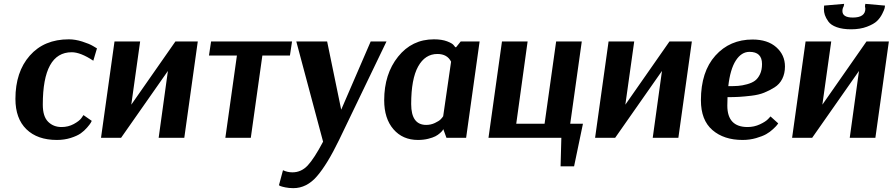

<svg xmlns="http://www.w3.org/2000/svg" viewBox="-20 -715 4631 996"><path d="M464 -400Q398 -444 352 -444Q202 -444 202 -172Q202 -111 229.5 -83.5Q257 -56 299 -56Q334 -56 362.5 -71.5Q391 -87 402 -102L413 -118L456 -88Q454 -84 450.5 -77.5Q447 -71 432 -53.5Q417 -36 398.5 -23Q380 -10 347 0.5Q314 11 275 11Q174 11 117 -44.5Q60 -100 60 -202Q60 -342 134.5 -426.5Q209 -511 337 -511Q370 -511 406.5 -499.5Q443 -488 463 -476L483 -464Z M890 -500H1006L936 0H803L851 -347L608 0H504L574 -500H707L661 -172Z M1484 -427H1341L1281 0H1149L1209 -427H1064L1075 -500H1495Z M1448 168Q1471 179 1497 179Q1543 179 1576.5 143Q1610 107 1656 20L1517 -500H1677L1750 -146L1903 -500H1985L1739 11Q1678 137 1624.5 199Q1571 261 1502 261Q1479 261 1460 257Q1441 253 1434 250L1427 246Z M2468 -500 2398 0H2296L2280 -44H2279Q2278 -42 2275.5 -38Q2273 -34 2262.5 -24.5Q2252 -15 2238.5 -8Q2225 -1 2201 5Q2177 11 2148 11Q2069 11 2021 -44.5Q1973 -100 1973 -195Q1973 -331 2045 -421Q2117 -511 2231 -511Q2272 -511 2299.5 -500.5Q2327 -490 2334 -480L2342 -470H2346L2370 -500ZM2191 -67Q2215 -67 2236 -77Q2257 -87 2265.5 -95.5Q2274 -104 2279 -112L2320 -395Q2300 -435 2249 -435Q2185 -435 2149 -370Q2113 -305 2113 -175Q2113 -67 2191 -67Z M2717 -500 2658 -73H2805L2865 -500H2998L2938 -73H3004L2958 148H2888L2892 0H2514L2584 -500Z M3453 -500H3569L3499 0H3366L3414 -347L3171 0H3067L3137 -500H3270L3224 -172Z M3977 -111 4017 -75Q4015 -72 4010.5 -66Q4006 -60 3990 -45Q3974 -30 3954.5 -19Q3935 -8 3902 1.5Q3869 11 3832 11Q3735 11 3675.5 -40.5Q3616 -92 3616 -195Q3616 -343 3691 -426.5Q3766 -510 3884 -510Q3962 -510 4007 -470Q4052 -430 4052 -370Q4052 -334 4038 -306Q4024 -278 3997.5 -261.5Q3971 -245 3943.5 -234Q3916 -223 3878 -218.5Q3840 -214 3813.5 -212.5Q3787 -211 3754 -211Q3753 -197 3753 -167Q3753 -56 3858 -56Q3892 -56 3922 -70Q3952 -84 3965 -98ZM3868 -446Q3826 -446 3797 -401Q3768 -356 3758 -268Q3788 -268 3809 -269.5Q3830 -271 3855.5 -278Q3881 -285 3896.5 -296.5Q3912 -308 3922.5 -330Q3933 -352 3933 -383Q3933 -446 3868 -446Z M4475 -500H4591L4521 0H4388L4436 -347L4193 0H4089L4159 -500H4292L4246 -172ZM4404 -624Q4469 -624 4469 -670L4467 -683L4469 -695L4571 -686Q4571 -681 4569 -672.5Q4567 -664 4556.5 -643Q4546 -622 4529.5 -606Q4513 -590 4477.5 -576.5Q4442 -563 4395 -563Q4351 -563 4320.5 -574Q4290 -585 4277 -603.5Q4264 -622 4259 -637Q4254 -652 4254 -668L4255 -686L4359 -695L4357 -683Q4350 -671 4350 -658Q4350 -624 4404 -624Z"/></svg>

Font: Arsenal
Style: Bold Italic
Weight: 700
Italic angle: -9°
Designer: Andrij Shevchenko
Foundry: Stairsfor.com
Version: Version 1.000